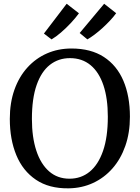

<svg xmlns="http://www.w3.org/2000/svg" viewBox="-20 -1016 762 1047"><path d="M354.5 11Q247.5 12.5 176 -35.8Q104.5 -84 69 -170Q33.5 -256 33.5 -367.5Q33.5 -455.5 58.5 -526.2Q83.5 -597 129.2 -647.5Q175 -698 236.2 -724.8Q297.5 -751.5 369.5 -751.5Q475.5 -751.5 546.2 -705.5Q617 -659.5 652.8 -575.8Q688.5 -492 688.5 -379.5Q688.5 -292 663.5 -220.5Q638.5 -149 593.5 -97.8Q548.5 -46.5 487.5 -18.2Q426.5 10 354.5 11ZM359 -41.5Q422 -41.5 468.8 -79.5Q515.5 -117.5 541.8 -192.8Q568 -268 568 -379.5Q568 -479.5 544 -551Q520 -622.5 473.8 -660.8Q427.5 -699 361.5 -699Q299 -699 252.2 -662.5Q205.5 -626 179.8 -552.5Q154 -479 154 -367.5Q154 -268 178 -194.8Q202 -121.5 247.8 -81.5Q293.5 -41.5 359 -41.5ZM456 -801.5 414.5 -836 548 -995.5 613.5 -944Q599.5 -924.5 580 -903.8Q560.5 -883 538.8 -863.2Q517 -843.5 495.8 -827.5Q474.5 -811.5 457 -801.5ZM260.5 -801.5 219.5 -833 343.5 -995.5 410.5 -943.5Q392 -918 365.8 -890Q339.5 -862 312.2 -838.5Q285 -815 261.5 -801.5Z"/></svg>

Font: Merriweather Light 18pt
Style: Regular
Weight: 400
Version: Version 2.100